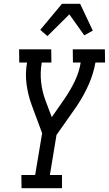

<svg xmlns="http://www.w3.org/2000/svg" viewBox="-20 -996 576 1016"><path d="M94 0 93 -70H166L203 -291L147 -442Q128 -494 120.5 -550.5Q113 -607 123 -665H82L81 -735H251L252 -665H201Q192 -613 197.5 -562.5Q203 -512 220 -466L254 -376L322 -474Q353 -519 376 -567Q399 -615 407 -665H366L365 -735H535L536 -665H485Q475 -608 451 -552.5Q427 -497 393 -445L392 -444Q391 -442 389.5 -439.5Q388 -437 386 -434L279 -282L244 -70H308V0ZM231 -805 193 -838 308 -976H404L471 -834L426 -809L347 -920Z"/></svg>

Font: Iosevka Curly Slab
Style: Italic
Weight: 400
Italic angle: -9°
Monospace: yes
Designer: Belleve Invis
Foundry: Belleve Invis
Version: Version 22.1.2; ttfautohint (v1.8.4)